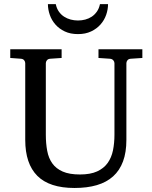

<svg xmlns="http://www.w3.org/2000/svg" viewBox="-20 -915 752 951"><path d="M627 -624Q616.2 -623 611.1 -616.2Q606 -609.4 606 -602.1V-222.2Q606 -160.6 589.4 -115.7Q572.8 -70.8 540.3 -41.5Q507.8 -12.2 459.7 2Q411.6 16.1 349.1 16.1Q225.1 16.1 165 -43.9Q105 -104 105 -222.2V-602.1Q105 -609.4 99.9 -616.2Q94.7 -623 84 -624L30.8 -627.9V-670.9H285.2V-627.9L228 -624Q217.3 -623 212.2 -616.2Q207 -609.4 207 -602.1V-248Q207 -204.1 213.9 -167.7Q220.7 -131.3 239.3 -105.5Q257.8 -79.6 290.8 -65.2Q323.7 -50.8 376 -50.8Q427.7 -50.8 460.9 -65.9Q494.1 -81.1 513.2 -107.7Q532.2 -134.3 539.6 -170.4Q546.9 -206.5 546.9 -248V-602.1Q546.9 -609.4 541.3 -616.2Q535.6 -623 524.9 -624L467.8 -627.9V-670.9H685.1V-627.9ZM366.2 -813.5Q384.8 -813.5 402.3 -818.1Q419.9 -822.8 434.6 -832.5Q449.2 -842.3 460 -857.7Q470.7 -873 475.1 -894.5H515.1Q515.1 -868.2 505.9 -841.6Q496.6 -814.9 477.8 -793.7Q459 -772.5 431.2 -759.3Q403.3 -746.1 366.2 -746.1Q328.6 -746.1 300.8 -759.3Q272.9 -772.5 254.4 -793.7Q235.8 -814.9 226.6 -841.6Q217.3 -868.2 217.3 -894.5H256.3Q260.7 -873 271.5 -857.7Q282.2 -842.3 297.4 -832.5Q312.5 -822.8 330.1 -818.1Q347.7 -813.5 366.2 -813.5Z"/></svg>

Font: Tagmukay Beta
Style: Regular
Weight: 400
Designer: Peter Martin
Foundry: SIL International
Version: Version 2.000; dev 82b92eM